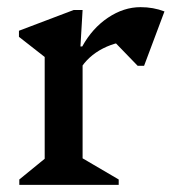

<svg xmlns="http://www.w3.org/2000/svg" viewBox="-20 -517 489 537"><path d="M34 0V-15L121 -86L105 -58V-390L148 -324L33 -414V-431L186 -489H211L205 -387H211V-56L196 -83L312 -15V0ZM203 -322 196 -387H210Q238 -438 282 -467.5Q326 -497 373 -497Q409 -497 440 -485L383 -333H365L273 -428L361 -403Q310 -403 268 -381.5Q226 -360 203 -322Z"/></svg>

Font: Platypi Light
Style: Regular
Weight: 400
Version: Version 1.200